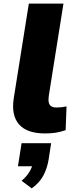

<svg xmlns="http://www.w3.org/2000/svg" viewBox="-20 -725 426 1059"><path d="M228 11Q128 11 84.5 -39.5Q41 -90 56 -184L139 -705H330L249 -196Q246 -174 249 -160Q252 -146 262.5 -139Q273 -132 291 -132Q306 -132 319 -133.5Q332 -135 347 -138L342 -7Q312 3 287 7Q262 11 228 11ZM155 314 99 272Q127 249 143 221.5Q159 194 162 172L193 192H79L99 65H262L248 156Q240 204 219 243.5Q198 283 155 314Z"/></svg>

Font: Nunito Sans 7pt Black
Style: Italic
Weight: 900
Italic angle: -9°
Version: Version 3.101;gftools[0.9.27]